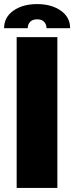

<svg xmlns="http://www.w3.org/2000/svg" viewBox="-29 -919 363 939"><path d="M52.5 0V-737.5H251.5V0ZM-9 -781Q-9 -835 36.8 -867Q82.5 -899 152.5 -899Q222.5 -899 268.2 -867Q314 -835 314 -781H198.5Q198.5 -799.5 187 -812Q175.5 -824.5 152.5 -824.5Q130 -824.5 118.2 -812Q106.5 -799.5 106.5 -781Z"/></svg>

Font: Epilogue Black
Style: Regular
Weight: 900
Designer: Tyler Finck
Foundry: Etcetera Type Co
Version: Version 2.111; ttfautohint (v1.8.3)